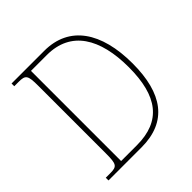

<svg xmlns="http://www.w3.org/2000/svg" viewBox="-190 -857 1000 1000"><g transform="rotate(-45 310.0 -357.0)"><path d="M45 0H288C479 0 565 -123 565 -342C565 -572 470 -714 286 -714H45V-694H77C128 -694 135 -684 135 -607V-109C135 -30 128 -20 77 -20H45ZM279 -25H163V-689H280C457 -689 537 -554 537 -342C537 -131 458 -25 279 -25Z"/></g></svg>

Font: Noto Serif Sinhala SemiCondensed Thin
Style: Regular
Weight: 100
Width: 4
Designer: Jelle Bosma - Monotype Design Team
Foundry: Monotype Imaging Inc.
Version: Version 2.007